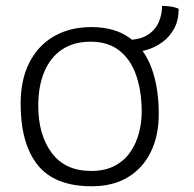

<svg xmlns="http://www.w3.org/2000/svg" viewBox="-20 -632 676 670"><path d="M300.5 18Q170.5 18 111.2 -56.5Q52 -131 52 -270Q52 -354.5 82.8 -414.2Q113.5 -474 169 -505.8Q224.5 -537.5 299 -537.5Q380.5 -537.5 432.5 -499.5Q484.5 -461.5 509.2 -393.5Q534 -325.5 534 -234.5Q534 -158 506 -101.2Q478 -44.5 425.8 -13.2Q373.5 18 300.5 18ZM297.5 -35.5Q347 -35.5 381 -53.8Q415 -72 435.5 -102.5Q456 -133 465.2 -169.2Q474.5 -205.5 474.5 -241.5Q474.5 -312 455.8 -367.5Q437 -423 397.5 -454.8Q358 -486.5 296 -486.5Q237 -486.5 196.2 -459Q155.5 -431.5 134.5 -381.2Q113.5 -331 113.5 -263Q113.5 -161.5 160.5 -98.5Q207.5 -35.5 297.5 -35.5ZM433 -449 420 -492.5Q466 -492.5 493.5 -509.2Q521 -526 533.2 -553.2Q545.5 -580.5 545.5 -611.5Q556 -611.5 567.8 -610.2Q579.5 -609 589.2 -606.5Q599 -604 603.5 -601Q603.5 -561.5 588 -532.8Q572.5 -504 547.5 -485.5Q522.5 -467 492.5 -458Q462.5 -449 433 -449Z"/></svg>

Font: Grandstander Thin ExtraLight
Style: Regular
Weight: 250
Version: Version 1.200